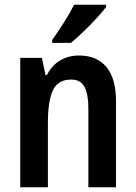

<svg xmlns="http://www.w3.org/2000/svg" viewBox="-20 -786 570 806"><path d="M312 -553Q386 -553 426.5 -505Q467 -457 467 -360V0H351V-331Q351 -391 334.5 -421.5Q318 -452 279 -452Q224 -452 202.5 -408Q181 -364 181 -268V0H65V-543H156L171 -471H177Q197 -511 232 -532Q267 -553 312 -553ZM425 -756Q411 -737 385 -709Q359 -681 330 -653Q301 -625 278 -606H199V-618Q225 -655 249.5 -693.5Q274 -732 291 -766H425Z"/></svg>

Font: Noto Sans Khmer UI Condensed SemiBold
Style: Regular
Weight: 600
Width: 3
Designer: Danh Hong and the Monotype Design Team
Foundry: Monotype Imaging Inc.
Version: Version 2.002; ttfautohint (v1.8.4.7-5d5b)